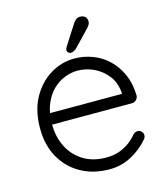

<svg xmlns="http://www.w3.org/2000/svg" viewBox="-107 -785 770 880"><g transform="rotate(-15 278.0 -345.5)"><path d="M306 10Q228.5 10 169.8 -22.9Q111 -55.8 77.9 -114.9Q44.8 -174 44.8 -252.5Q44.8 -338 78.2 -398.1Q111.8 -458.2 165.1 -490.4Q218.5 -522.5 278.5 -522.5Q322.8 -522.5 364.1 -507.1Q405.5 -491.8 437.9 -461.2Q470.2 -430.8 490 -386.9Q509.8 -343 511.2 -285.2Q511 -273.2 502 -264.6Q493 -256 481 -256H79.5L67.5 -309.5H461.5L448.5 -297.8V-318Q444.2 -365 418.2 -397.8Q392.2 -430.5 355.4 -447.8Q318.5 -465 278.5 -465Q248.5 -465 217.2 -452.9Q186 -440.8 160.2 -415.4Q134.5 -390 118.6 -350.5Q102.8 -311 102.8 -256.8Q102.8 -197.5 126.8 -149.9Q150.8 -102.2 196 -74.1Q241.2 -46 304.5 -46Q339.2 -46 367.2 -56.1Q395.2 -66.2 416.6 -82.6Q438 -99 452 -117Q462.5 -126 473.2 -126Q484 -126 491.4 -118.1Q498.8 -110.2 498.8 -100Q498.8 -88 488.8 -78.8Q459 -43.2 410.9 -16.6Q362.8 10 306 10ZM270.5 -551.8Q264.8 -551.8 259.4 -556.9Q254 -562 254.2 -569Q254.2 -575 259.5 -583.5L320.5 -678.8Q325 -686.5 333.4 -693.6Q341.8 -700.8 353.8 -700.8Q369 -700.8 377.9 -692.6Q386.8 -684.5 386.5 -669.5Q386.2 -662.5 383.6 -657.1Q381 -651.8 376.5 -646L301.2 -567.2Q295 -560.8 287.1 -556.2Q279.2 -551.8 270.5 -551.8Z"/></g></svg>

Font: Quicksand Variable Light
Style: Regular
Weight: 300
Designer: Andrew Paglinawan
Foundry: Andrew Paglinawan
Version: Version 3.004